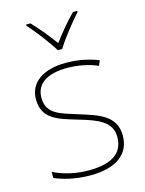

<svg xmlns="http://www.w3.org/2000/svg" viewBox="-117 -834 691 914"><g transform="rotate(-15 229.0 -376.5)"><path d="M217 -606H239C263 -647 318 -716 355 -757V-763H334C297 -726 256 -676 228 -638C200 -676 161 -726 124 -763H103V-757C140 -716 193 -647 217 -606ZM411 -134C411 -235 321 -258 233 -286C152 -312 83 -325 83 -407C83 -478 142 -513 238 -513C291 -513 350 -501 387 -483L398 -508C356 -525 301 -538 238 -538C126 -538 56 -489 56 -407C56 -309 131 -290 224 -262C312 -236 384 -212 384 -134C384 -60 334 -15 213 -15C151 -15 92 -28 39 -54V-24C77 -7 140 10 213 10C345 10 411 -45 411 -134Z"/></g></svg>

Font: Noto Sans Arabic Thin
Style: Regular
Weight: 100
Designer: Monotype Design Team, Nadine Chahine, Nizar Qandah and Khaled Hosny
Foundry: Monotype Imaging Inc.
Version: Version 2.012